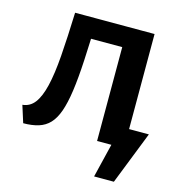

<svg xmlns="http://www.w3.org/2000/svg" viewBox="-122 -766 1001 1069"><g transform="rotate(15 378.5 -231.5)"><path d="M605 0V-110H751L688 0ZM517 195 591 -110H751L631 195ZM59 11 28 -87Q71 -91 98 -126.5Q125 -162 141.5 -231Q158 -300 166 -406Q174 -512 179 -658H306Q302 -519 296.5 -415Q291 -311 280.5 -237Q270 -163 253 -115Q236 -67 210 -39.5Q184 -12 146.5 -0.5Q109 11 59 11ZM482 0V-658H637V0ZM250 -541 244 -658H561V-541Z"/></g></svg>

Font: Ysabeau ExtraBold
Style: Regular
Weight: 800
Designer: Christian Thalmann (Catharsis Fonts)
Version: Version 2.002